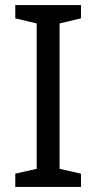

<svg xmlns="http://www.w3.org/2000/svg" viewBox="-20 -734 379 754"><path d="M298 0H40V-52L124 -71V-642L40 -662V-714H298V-662L214 -642V-71L298 -52Z"/></svg>

Font: Noto Sans Meetei Mayek
Style: Regular
Weight: 400
Designer: Monotype Design Team and Neelakash Kshetrimayum
Foundry: Monotype Imaging Inc.
Version: Version 2.002